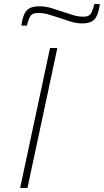

<svg xmlns="http://www.w3.org/2000/svg" viewBox="-20 -924 511 944"><path d="M79 0 226 -688H262L115 0ZM85 -798Q90 -834 99.5 -854.5Q109 -875 126.5 -884Q144 -893 173 -893Q204 -893 233 -884Q262 -875 292 -865Q315 -858 339 -850Q363 -842 391 -842Q417 -842 426 -856Q435 -870 444 -904H471Q466 -868 456.5 -847.5Q447 -827 430 -818Q413 -809 384 -809Q353 -809 323.5 -819Q294 -829 263 -839Q240 -847 217 -853.5Q194 -860 166 -860Q140 -860 130.5 -846.5Q121 -833 112 -798Z"/></svg>

Font: Saira Expanded Thin
Style: Italic
Weight: 250
Width: 7
Italic angle: -12°
Designer: Hector Gatti with collaboration of the Omnibus-Type team
Foundry: Omnibus-Type
Version: Version 1.101